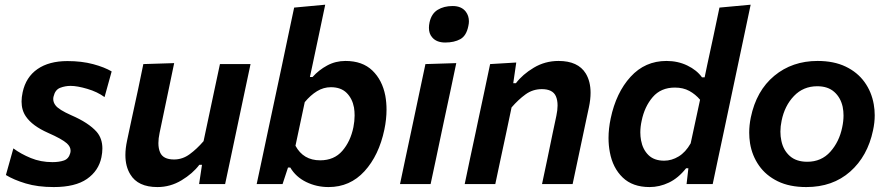

<svg xmlns="http://www.w3.org/2000/svg" viewBox="-20 -764 3689 797"><path d="M203 12.5Q136.5 12.5 86.8 -2.5Q37 -17.5 4.5 -37.5L35.5 -148Q66.5 -125 107.8 -108Q149 -91 197.5 -91Q225.5 -91 245.2 -97.8Q265 -104.5 271.5 -128Q273 -133.5 273 -138.5Q273 -155 257.5 -169Q237.5 -187 179.5 -212.5Q114 -241.5 87.5 -280.5Q69.5 -306.5 69.5 -342.5Q69.5 -360.5 74 -381Q87.5 -444 135.5 -477.2Q183.5 -510.5 260 -510.5Q319 -510.5 366.5 -497.8Q414 -485 443.5 -467.5L414 -361Q384 -383 342.2 -395.2Q300.5 -407.5 273 -407.5Q250.5 -407.5 229.8 -399.5Q209 -391.5 202.5 -364Q201 -358.5 201 -353Q201 -338.5 211 -326Q224.5 -308.5 275 -286Q348 -254.5 381.5 -216.5Q405 -189 405 -147.5Q405 -130.5 401 -111Q389.5 -55 341 -21.2Q292.5 12.5 203 12.5Z M633.5 12.5Q552.5 12.5 521 -40Q500.5 -73 500.5 -120.5Q500.5 -148 507.5 -180.5Q512 -202 516.5 -223L527 -272Q541.5 -340 553 -392Q564 -444 575 -498L703 -502Q692 -448.5 681 -396.5Q670 -344 658 -286.5L642.5 -212.5Q637.5 -189 637.5 -170Q637.5 -147.5 644.5 -131.5Q657 -102 702.5 -102Q737.5 -102 767.2 -123.8Q797 -145.5 825 -178L848 -286.5Q860 -343.5 870.8 -394Q881.5 -444.5 893 -498H1020Q1008.5 -444 997.5 -392Q986.5 -339.5 972 -271.5L960.5 -217Q947.5 -155.5 936.8 -104.8Q926 -54 914.5 0H806.5L818.5 -80H807.5Q780 -43.5 733.5 -15.5Q687 12.5 633.5 12.5Z M1344 12.5Q1294 12.5 1251 -8.5Q1208 -29.5 1185 -68.5H1175.5L1153 0H1045.5Q1057 -54 1067.8 -104.5Q1078.5 -155 1091.5 -216.5L1150.5 -493Q1163.5 -555.5 1176 -614.5Q1188.5 -673 1201 -732.5L1330 -744.5Q1317.5 -685 1304.5 -623.2Q1291.5 -561.5 1277 -493.5L1266.5 -444.5H1277.5Q1303.5 -473.5 1338.2 -492.2Q1373 -511 1414 -511Q1484.5 -511 1525.8 -471.2Q1567 -431.5 1579.5 -366.5Q1584.5 -338.5 1584.5 -309Q1584.5 -269 1575.5 -226Q1553 -119 1493 -53.2Q1433 12.5 1344 12.5ZM1309 -98.5Q1367 -98.5 1401 -137.8Q1435 -177 1447 -236Q1452 -261.5 1452 -284.5Q1452 -301.5 1449.5 -317.5Q1442.5 -355 1418.8 -378.5Q1395 -402 1353.5 -402Q1323 -402 1296 -385.5Q1269 -369 1245 -340L1206.5 -159Q1239 -98.5 1309 -98.5Z M1640.5 0Q1650.5 -48 1662.5 -104.5Q1673.5 -155 1686.5 -217L1697 -266.5Q1712.5 -339 1723.5 -392Q1734.5 -444.5 1746 -498L1874 -502Q1862.5 -446.5 1851.2 -393.5Q1840 -340.5 1824 -266.5L1813.5 -217Q1800.5 -155 1789.8 -104.5Q1779 -54 1767.5 0ZM1828 -587.5Q1791.5 -587.5 1773.5 -609.5Q1760.5 -624.5 1760.5 -648.5Q1760.5 -659 1763 -671Q1771 -707.5 1796.8 -723.2Q1822.5 -739 1859 -739Q1896 -739 1914 -715Q1926.5 -698 1926.5 -675.5Q1926.5 -666 1924 -655.5Q1916 -615.5 1890.8 -601.5Q1865.5 -587.5 1828 -587.5Z M1909 0Q1920.5 -53.5 1931 -105Q1942 -155.5 1955 -217L1965.5 -267Q1976.5 -318.5 1989 -377Q2001.5 -435.5 2014.5 -498L2123 -504.5L2110.5 -418.5H2121.5Q2149 -455 2195.8 -483Q2242.5 -511 2298.5 -511Q2379.5 -511 2411.5 -459Q2431.5 -426 2431.5 -379Q2431.5 -351 2424.5 -318Q2420 -297 2414.5 -271.5Q2409 -246 2403 -217Q2390 -155.5 2379.2 -104.8Q2368.5 -54 2357 0H2230Q2241.5 -54.5 2252 -104Q2262 -153.5 2274 -210.5L2289.5 -283.5Q2294.5 -307 2294.5 -326Q2294.5 -348.5 2287.5 -364.5Q2274.5 -394 2229 -394Q2191.5 -394 2161.5 -372.2Q2131.5 -350.5 2103.5 -318L2081 -211Q2068.5 -153.5 2058 -103.8Q2047.5 -54 2036 0Z M2676.5 12.5Q2606 12.5 2564.8 -27.2Q2523.5 -67 2511.5 -132Q2506 -160.5 2506 -191Q2506 -230 2515 -272.5Q2537.5 -379.5 2597.5 -445.2Q2657.5 -511 2746.5 -511Q2794 -511 2833.2 -492Q2872.5 -473 2894 -443H2905L2915.5 -493.5Q2928.5 -554.5 2941.5 -614Q2954 -673.5 2966.5 -732.5L3096 -744.5Q3083.5 -685.5 3070.5 -623.5Q3057 -561 3043 -493.5L2984.5 -217Q2971 -154.5 2960.5 -104.5Q2950 -54 2938.5 0H2830L2837.5 -65.5H2828Q2795.5 -24.5 2756.5 -6Q2717.5 12.5 2676.5 12.5ZM2737 -97Q2768 -97 2797 -114.5Q2826 -132 2847 -169L2886 -350Q2867 -372.5 2841.5 -386.5Q2816 -400.5 2781.5 -400.5Q2723.5 -400.5 2689.5 -361Q2655.5 -321.5 2643.5 -262.5Q2638 -237.5 2638 -214.5Q2638 -197.5 2641 -181.5Q2648 -143.5 2671.8 -120.2Q2695.5 -97 2737 -97Z M3327 12.5Q3257.5 12.5 3208.5 -11.5Q3159.5 -35.5 3130.8 -76.5Q3102 -117.5 3093.5 -169Q3090 -191 3090 -213.5Q3090 -244 3096.5 -276Q3119.5 -387.5 3194 -449.2Q3268.5 -511 3374 -511Q3441.5 -511 3490.5 -487.5Q3539.5 -464 3568.8 -423.2Q3598 -382.5 3607 -331Q3611 -308.5 3611 -285.5Q3611 -255 3604 -223Q3581.5 -115.5 3509 -51.5Q3436.5 12.5 3327 12.5ZM3331 -92.5Q3389.5 -92.5 3426.8 -134.2Q3464 -176 3476 -235.5Q3481.5 -261 3481.5 -284.5Q3481.5 -303 3478 -320.5Q3469.5 -359 3443 -382.5Q3416.5 -406 3372.5 -406Q3314.5 -406 3275.8 -365.5Q3237 -325 3224.5 -263Q3219.5 -239.5 3219.5 -217.5Q3219.5 -197.5 3223.5 -179.5Q3231.5 -140.5 3258.5 -116.5Q3285.5 -92.5 3331 -92.5Z"/></svg>

Font: Heraclito SemiBold
Style: Italic
Weight: 600
Italic angle: -12°
Designer: Kostas Bartsokas (font) & Cristiano Sobral (main changes)
Foundry: Kostas Bartsokas (font) & Cristiano Sobral (main changes)
Version: Version 1.00;July 8, 2020;FontCreator 13.0.0.2655 64-bit